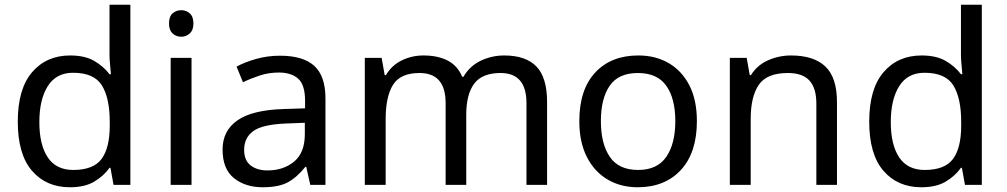

<svg xmlns="http://www.w3.org/2000/svg" viewBox="-20 -780 4247 810"><path d="M275 10Q175 10 115 -59.5Q55 -129 55 -267Q55 -405 115.5 -475.5Q176 -546 276 -546Q338 -546 377.5 -523Q417 -500 442 -467H448Q447 -480 444.5 -505.5Q442 -531 442 -546V-760H530V0H459L446 -72H442Q418 -38 378 -14Q338 10 275 10ZM289 -63Q374 -63 408.5 -109.5Q443 -156 443 -250V-266Q443 -366 410 -419.5Q377 -473 288 -473Q217 -473 181.5 -416.5Q146 -360 146 -265Q146 -169 181.5 -116Q217 -63 289 -63Z M788 -536V0H700V-536ZM745 -737Q765 -737 780.5 -723.5Q796 -710 796 -681Q796 -653 780.5 -639Q765 -625 745 -625Q723 -625 708 -639Q693 -653 693 -681Q693 -710 708 -723.5Q723 -737 745 -737Z M1161 -545Q1259 -545 1306 -502Q1353 -459 1353 -365V0H1289L1272 -76H1268Q1233 -32 1194.5 -11Q1156 10 1088 10Q1015 10 967 -28.5Q919 -67 919 -149Q919 -229 982 -272.5Q1045 -316 1176 -320L1267 -323V-355Q1267 -422 1238 -448Q1209 -474 1156 -474Q1114 -474 1076 -461.5Q1038 -449 1005 -433L978 -499Q1013 -518 1061 -531.5Q1109 -545 1161 -545ZM1187 -259Q1087 -255 1048.5 -227Q1010 -199 1010 -148Q1010 -103 1037.5 -82Q1065 -61 1108 -61Q1176 -61 1221 -98.5Q1266 -136 1266 -214V-262Z M2107 -546Q2198 -546 2243 -499.5Q2288 -453 2288 -349V0H2201V-345Q2201 -472 2092 -472Q2014 -472 1980.5 -427Q1947 -382 1947 -296V0H1860V-345Q1860 -472 1750 -472Q1669 -472 1638 -422Q1607 -372 1607 -278V0H1519V-536H1590L1603 -463H1608Q1633 -505 1675.5 -525.5Q1718 -546 1766 -546Q1828 -546 1869.5 -524Q1911 -502 1930 -456H1935Q1962 -502 2008.5 -524Q2055 -546 2107 -546Z M2920 -269Q2920 -136 2852.5 -63Q2785 10 2670 10Q2599 10 2543.5 -22.5Q2488 -55 2456 -117.5Q2424 -180 2424 -269Q2424 -402 2491 -474Q2558 -546 2673 -546Q2746 -546 2801.5 -513.5Q2857 -481 2888.5 -419.5Q2920 -358 2920 -269ZM2515 -269Q2515 -174 2552.5 -118.5Q2590 -63 2672 -63Q2753 -63 2791 -118.5Q2829 -174 2829 -269Q2829 -364 2791 -418Q2753 -472 2671 -472Q2589 -472 2552 -418Q2515 -364 2515 -269Z M3317 -546Q3413 -546 3462 -499.5Q3511 -453 3511 -349V0H3424V-343Q3424 -408 3395 -440Q3366 -472 3304 -472Q3215 -472 3181 -422Q3147 -372 3147 -278V0H3059V-536H3130L3143 -463H3148Q3174 -505 3220 -525.5Q3266 -546 3317 -546Z M3867 10Q3767 10 3707 -59.5Q3647 -129 3647 -267Q3647 -405 3707.5 -475.5Q3768 -546 3868 -546Q3930 -546 3969.5 -523Q4009 -500 4034 -467H4040Q4039 -480 4036.5 -505.5Q4034 -531 4034 -546V-760H4122V0H4051L4038 -72H4034Q4010 -38 3970 -14Q3930 10 3867 10ZM3881 -63Q3966 -63 4000.5 -109.5Q4035 -156 4035 -250V-266Q4035 -366 4002 -419.5Q3969 -473 3880 -473Q3809 -473 3773.5 -416.5Q3738 -360 3738 -265Q3738 -169 3773.5 -116Q3809 -63 3881 -63Z"/></svg>

Font: Noto Sans Lisu
Style: Regular
Weight: 400
Designer: Monotype Design Team. David Williams.
Foundry: Monotype Imaging Inc.
Version: Version 2.102